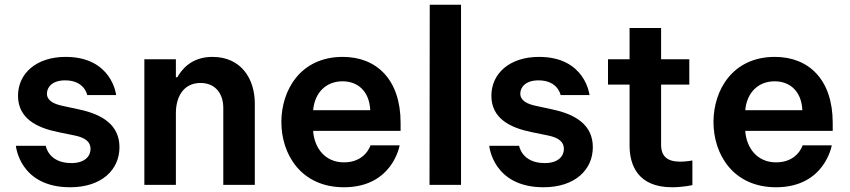

<svg xmlns="http://www.w3.org/2000/svg" viewBox="-20 -780 3587 810"><path d="M276 10C409 10 484 -64 484 -159C484 -252 413 -297 315 -318L246 -333C206 -341 178 -356 178 -385C178 -412 200 -441 255 -441C337 -441 348 -379 348 -379H470C470 -379 453 -540 257 -540C133 -540 56 -470 56 -376C56 -280 136 -241 224 -223L297 -208C339 -199 362 -182 362 -152C362 -122 339 -92 281 -92C184 -92 173 -165 173 -165H47C47 -165 62 10 276 10Z M722 0V-303C722 -367 751 -430 826 -430C891 -430 922 -382 922 -325V0H1055V-343C1055 -447 998 -540 876 -540C784 -540 744 -482 728 -454H722V-530H589V0Z M1431 10C1637 10 1666 -167 1666 -167H1543C1543 -167 1522 -95 1431 -95C1352 -95 1306 -155 1301 -228H1670V-262C1670 -443 1570 -540 1426 -540C1247 -540 1167 -399 1167 -265C1167 -129 1250 10 1431 10ZM1301 -315C1308 -391 1357 -437 1425 -437C1487 -437 1538 -398 1542 -315Z M1925 0V-760H1793L1792 0Z M2273 10C2406 10 2481 -64 2481 -159C2481 -252 2410 -297 2312 -318L2243 -333C2203 -341 2175 -356 2175 -385C2175 -412 2197 -441 2252 -441C2334 -441 2345 -379 2345 -379H2467C2467 -379 2450 -540 2254 -540C2130 -540 2053 -470 2053 -376C2053 -280 2133 -241 2221 -223L2294 -208C2336 -199 2359 -182 2359 -152C2359 -122 2336 -92 2278 -92C2181 -92 2170 -165 2170 -165H2044C2044 -165 2059 10 2273 10Z M2815 10C2861 10 2901 1 2901 1V-103C2901 -103 2875 -98 2849 -98C2794 -98 2769 -122 2769 -169V-423H2888V-530H2769V-662H2636V-530H2545V-423H2636V-166C2636 -85 2670 10 2815 10Z M3254 10C3460 10 3489 -167 3489 -167H3366C3366 -167 3345 -95 3254 -95C3175 -95 3129 -155 3124 -228H3493V-262C3493 -443 3393 -540 3249 -540C3070 -540 2990 -399 2990 -265C2990 -129 3073 10 3254 10ZM3124 -315C3131 -391 3180 -437 3248 -437C3310 -437 3361 -398 3365 -315Z"/></svg>

Font: Be Vietnam Pro SemiBold
Style: Regular
Weight: 600
Designer: Lam Bao, Tony Le, Vietanh Nguyen
Foundry: Yellow Type Foundry
Version: Version 1.002